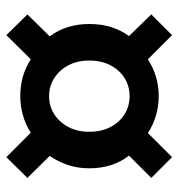

<svg xmlns="http://www.w3.org/2000/svg" viewBox="2 -682 575 620"><g transform="rotate(90 290.0 -371.5)"><path d="M93 -104 26 -172 97 -244Q57 -297 57 -372Q57 -447 96 -500L26 -572L93 -639L171 -561Q225 -596 290 -596Q355 -596 409 -561L487 -639L554 -572L482 -500Q502 -475 512.5 -442.5Q523 -410 523 -372Q523 -334 512 -302Q501 -270 483 -244L554 -172L487 -104L408 -183Q382 -166 351.5 -157.5Q321 -149 290 -149Q223 -149 171 -183ZM290 -242Q322 -242 348 -258.5Q374 -275 389.5 -304Q405 -333 405 -372Q405 -411 389.5 -440.5Q374 -470 348 -486Q322 -502 290 -502Q258 -502 232 -486Q206 -470 190.5 -440.5Q175 -411 175 -372Q175 -333 190.5 -304Q206 -275 232 -258.5Q258 -242 290 -242Z"/></g></svg>

Font: Noto Sans JP Thin SemiBold
Style: Regular
Weight: 600
Version: Version 2.004-H2;hotconv 1.0.118;makeotfexe 2.5.65603